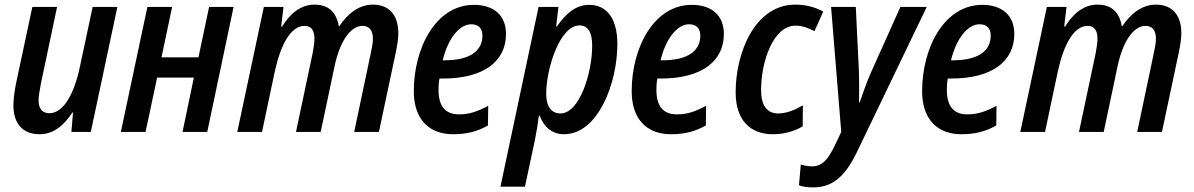

<svg xmlns="http://www.w3.org/2000/svg" viewBox="-20 -571 5166 831"><path d="M152 10C213 10 259 -31 293 -84H296L289 0H373L488 -541H381L326 -283C299 -154 250 -81 194 -81C162 -81 147 -102 147 -136C147 -156 152 -181 157 -209L227 -541H120L49 -208C43 -176 38 -142 38 -116C38 -36 78 10 152 10Z M503 0H610L660 -235H819L770 0H877L991 -541H885L839 -323H679L725 -541H618Z M1007 0H1114L1169 -260C1194 -376 1238 -459 1298 -459C1328 -459 1341 -439 1341 -403C1341 -387 1338 -366 1333 -340L1261 0H1368L1428 -284C1449 -385 1494 -459 1549 -459C1579 -459 1594 -439 1594 -403C1594 -386 1590 -364 1584 -337L1513 0H1620L1693 -344C1699 -373 1704 -402 1704 -427C1704 -506 1664 -551 1594 -551C1533 -551 1484 -511 1449 -458H1446C1436 -518 1402 -551 1341 -551C1280 -551 1234 -510 1201 -456H1197L1207 -541H1122Z M1941 10C2001 10 2046 -2 2092 -28L2093 -113C2044 -87 2010 -76 1966 -76C1907 -76 1878 -112 1878 -182C1878 -198 1879 -215 1882 -231H1896C2076 -231 2170 -307 2170 -424C2170 -503 2119 -550 2031 -550C1868 -550 1771 -366 1771 -176C1771 -57 1835 10 1941 10ZM1896 -310C1919 -405 1969 -466 2019 -466C2052 -466 2068 -447 2068 -417C2068 -350 2013 -310 1904 -310Z M2406 -80C2365 -80 2344 -112 2344 -165C2344 -274 2403 -461 2488 -461C2524 -461 2543 -433 2543 -374C2543 -252 2487 -80 2406 -80ZM2146 237H2252L2295 36C2301 5 2308 -34 2312 -70H2316C2333 -24 2367 10 2421 10C2568 10 2652 -210 2652 -380C2652 -497 2602 -550 2530 -550C2473 -550 2429 -513 2391 -457H2387L2397 -541H2311Z M2884 10C2944 10 2989 -2 3035 -28L3036 -113C2987 -87 2953 -76 2909 -76C2850 -76 2821 -112 2821 -182C2821 -198 2822 -215 2825 -231H2839C3019 -231 3113 -307 3113 -424C3113 -503 3062 -550 2974 -550C2811 -550 2714 -366 2714 -176C2714 -57 2778 10 2884 10ZM2839 -310C2862 -405 2912 -466 2962 -466C2995 -466 3011 -447 3011 -417C3011 -350 2956 -310 2847 -310Z M3325 10C3376 10 3420 -4 3454 -24L3455 -115C3418 -94 3383 -80 3348 -80C3300 -80 3274 -114 3274 -181C3274 -303 3326 -460 3423 -460C3453 -460 3481 -449 3505 -436L3543 -521C3508 -540 3468 -551 3422 -551C3250 -551 3164 -348 3164 -171C3164 -50 3228 10 3325 10Z M3500 240C3589 240 3641 185 3688 89L3991 -541H3877L3750 -258C3733 -220 3713 -164 3701 -128H3698C3699 -168 3699 -226 3697 -272L3684 -541H3577L3621 0L3591 63C3565 116 3540 149 3495 149C3476 149 3460 145 3446 141L3438 231C3454 237 3472 240 3500 240Z M4141 10C4201 10 4246 -2 4292 -28L4293 -113C4244 -87 4210 -76 4166 -76C4107 -76 4078 -112 4078 -182C4078 -198 4079 -215 4082 -231H4096C4276 -231 4370 -307 4370 -424C4370 -503 4319 -550 4231 -550C4068 -550 3971 -366 3971 -176C3971 -57 4035 10 4141 10ZM4096 -310C4119 -405 4169 -466 4219 -466C4252 -466 4268 -447 4268 -417C4268 -350 4213 -310 4104 -310Z M4396 0H4503L4558 -260C4583 -376 4627 -459 4687 -459C4717 -459 4730 -439 4730 -403C4730 -387 4727 -366 4722 -340L4650 0H4757L4817 -284C4838 -385 4883 -459 4938 -459C4968 -459 4983 -439 4983 -403C4983 -386 4979 -364 4973 -337L4902 0H5009L5082 -344C5088 -373 5093 -402 5093 -427C5093 -506 5053 -551 4983 -551C4922 -551 4873 -511 4838 -458H4835C4825 -518 4791 -551 4730 -551C4669 -551 4623 -510 4590 -456H4586L4596 -541H4511Z"/></svg>

Font: Noto Sans Display SemiCondensed Medium
Style: Italic
Weight: 500
Width: 4
Italic angle: -12°
Designer: Monotype Design Team
Foundry: Monotype Imaging Inc.
Version: Version 1.900